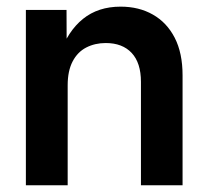

<svg xmlns="http://www.w3.org/2000/svg" viewBox="-20 -552 621 572"><path d="M181.6 -297.9V0H57.1V-522.5H178.2L178.7 -390.1H157.7Q182.1 -459.5 227.3 -495.8Q272.5 -532.2 339.4 -532.2Q394 -532.2 435.5 -508.5Q477.1 -484.9 500.5 -439.5Q523.9 -394 523.9 -327.6V0H399.9V-308.1Q399.9 -364.7 372.3 -394.3Q344.7 -423.8 294.9 -423.8Q262.7 -423.8 236.8 -410.4Q210.9 -397 196.3 -368.9Q181.6 -340.8 181.6 -297.9Z"/></svg>

Font: Inter 28pt SemiBold
Style: Regular
Weight: 600
Designer: Rasmus Andersson
Foundry: rsms
Version: Version 4.001;git-66647c0bb